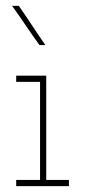

<svg xmlns="http://www.w3.org/2000/svg" viewBox="-20 -632 289 652"><path d="M214 0V-21H137V-375H35V-354H116V-21H35V0ZM134 -479Q111 -512 89 -545.5Q67 -579 44 -612H21Q45 -579 67.5 -545.5Q90 -512 114 -479Z"/></svg>

Font: Josefin Slab ExtraLight
Style: Regular
Weight: 250
Designer: Santiago Orozco
Foundry: Typemade
Version: Version 2.000